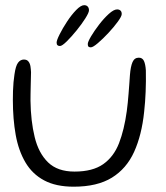

<svg xmlns="http://www.w3.org/2000/svg" viewBox="-20 -674 625 724"><path d="M258 30Q191 30 146.5 6.2Q102 -17.5 76 -61.5Q50 -105.5 39.2 -165.2Q28.5 -225 28.5 -297Q28.5 -313.5 29 -330.8Q29.5 -348 31 -364.2Q32.5 -380.5 34.5 -393Q39 -425.5 48 -437.5Q57 -449.5 70 -449.5Q81.5 -449.5 87.2 -442.2Q93 -435 94.8 -424Q96.5 -413 97 -401.5Q97 -392.5 96.5 -379Q96 -365.5 95.8 -350.2Q95.5 -335 95.2 -320.2Q95 -305.5 95 -294Q96 -217.5 110.8 -157Q125.5 -96.5 161.2 -61.8Q197 -27 261 -27Q329.5 -27 369.2 -55Q409 -83 428.8 -134Q448.5 -185 458 -254.5Q460 -270 461.8 -286.8Q463.5 -303.5 464.8 -320.8Q466 -338 467.5 -356Q469 -374 470 -391.5Q472.5 -423.5 479.8 -440Q487 -456.5 503.5 -456.5Q517 -456.5 522.8 -444.2Q528.5 -432 530 -408.5Q530.5 -388 530.2 -368Q530 -348 529.2 -328.2Q528.5 -308.5 527 -289.5Q525.5 -270.5 523.5 -252Q514.5 -165 485.8 -101.5Q457 -38 401.8 -4Q346.5 30 258 30ZM206 -500.5Q200 -500.5 196.8 -503.5Q193.5 -506.5 193.5 -513.5Q193.5 -522 204.8 -544.5Q216 -567 232.8 -592.5Q249.5 -618 267.2 -636.2Q285 -654.5 297.5 -654.5Q306 -654.5 310.8 -649.2Q315.5 -644 315.5 -635Q315.5 -626.5 302 -605Q288.5 -583.5 269 -559.5Q249.5 -535.5 231.8 -518Q214 -500.5 206 -500.5ZM322.5 -495.5Q316.5 -495.5 313.8 -498Q311 -500.5 311 -508Q311 -516 323.2 -536.8Q335.5 -557.5 353.5 -581Q371.5 -604.5 390.2 -621.5Q409 -638.5 421.5 -638.5Q429.5 -638.5 434.2 -634.2Q439 -630 439 -621Q439 -612.5 424.2 -592.2Q409.5 -572 388.8 -549.8Q368 -527.5 349.2 -511.5Q330.5 -495.5 322.5 -495.5Z"/></svg>

Font: Gluten Thin ExtraLight
Style: Regular
Weight: 250
Version: Version 1.300